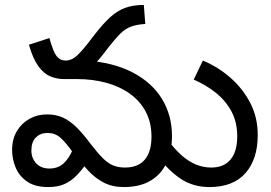

<svg xmlns="http://www.w3.org/2000/svg" viewBox="-20 -745 1098 777"><path d="M828 12Q761 12 710.5 -22Q660 -56 621 -111L661 -176Q689 -139 716.5 -115Q744 -91 773.5 -79Q803 -67 835 -67Q886 -67 913 -99.5Q940 -132 940 -193Q940 -251 916.5 -294.5Q893 -338 853.5 -369.5Q814 -401 764 -423L801 -500Q863 -474 913 -430Q963 -386 993 -328Q1023 -270 1023 -199Q1023 -100 973 -44Q923 12 828 12ZM481 12Q435 12 400 -6Q365 -24 335.5 -56Q306 -88 273 -131Q244 -171 223 -189Q202 -207 172 -207Q144 -207 125.5 -189Q107 -171 107 -136Q107 -105 126.5 -84Q146 -63 180 -63Q214 -63 236.5 -83Q259 -103 275 -141L328 -81Q309 -54 288 -33Q267 -12 240.5 0Q214 12 175 12Q122 12 90 -10Q58 -32 43.5 -66.5Q29 -101 29 -138Q29 -182 48 -214Q67 -246 99 -264Q131 -282 170 -282Q206 -282 234 -269.5Q262 -257 289 -230.5Q316 -204 348 -161Q375 -126 396 -105Q417 -84 438 -75.5Q459 -67 486 -67Q539 -67 566 -99Q593 -131 593 -192Q593 -249 570 -292.5Q547 -336 506 -365.5Q465 -395 410 -410Q355 -425 292 -425H243L326 -500Q437 -493 515.5 -452.5Q594 -412 635 -345.5Q676 -279 676 -194Q676 -135 655 -88Q634 -41 590.5 -14.5Q547 12 481 12ZM239 -425Q210 -425 183.5 -436Q157 -447 135 -477.5Q113 -508 97 -564L180 -591Q195 -536 209 -518Q223 -500 245 -500Q265 -500 282.5 -512.5Q300 -525 332 -565L363 -605Q397 -649 425.5 -675Q454 -701 486 -713Q518 -725 562 -725L568 -648Q533 -646 509.5 -637Q486 -628 466.5 -608.5Q447 -589 421 -556L398 -526Q370 -490 345 -468Q320 -446 294.5 -435.5Q269 -425 239 -425Z"/></svg>

Font: hexltelugu05
Style: Book
Weight: 400
Designer: Jelle Bosma - Monotype Design Team
Foundry: Monotype Imaging Inc.
Version: Version 2.003